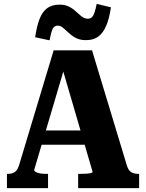

<svg xmlns="http://www.w3.org/2000/svg" viewBox="-20 -975 757 995"><path d="M175 -299H438L443 -225H169ZM292 -659 317 -634 157 -94Q157 -89 165 -84Q173 -79 187 -76.5Q201 -74 219 -74H229V0H16V-74H22Q43 -74 57.5 -84Q72 -94 81 -126L258 -714H457L637 -119Q645 -92 659.5 -83Q674 -74 696 -74H701V0H385V-74H398Q416 -74 430 -75Q444 -76 452 -78.5Q460 -81 460 -84ZM426 -767Q400 -767 381.5 -774.5Q363 -782 349 -793.5Q335 -805 323.5 -816Q312 -827 302 -834.5Q292 -842 280 -842Q266 -842 258.5 -833.5Q251 -825 246.5 -808.5Q242 -792 237 -766L162 -782Q171 -841 185.5 -878Q200 -915 225 -933Q250 -951 289 -951Q313 -951 331 -943.5Q349 -936 362.5 -925Q376 -914 387.5 -903Q399 -892 410.5 -885Q422 -878 435 -878Q449 -878 457 -886.5Q465 -895 470.5 -912Q476 -929 481 -955L555 -937Q546 -877 529.5 -839.5Q513 -802 488 -784.5Q463 -767 426 -767Z"/></svg>

Font: Roboto Serif SemiCondensed
Style: Bold
Weight: 700
Width: 4
Designer: Greg Gazdowicz
Foundry: Commercial Type
Version: Version 1.007